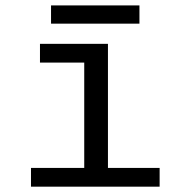

<svg xmlns="http://www.w3.org/2000/svg" viewBox="-20 -700 640 720"><path d="M96.2 0ZM171.4 -611.3V-679.7H502.9V-611.3ZM129.9 -465.3V-535.6H384.8V-70.3H578.6V0H96.2V-70.3H295.9V-465.3Z"/></svg>

Font: Oxygen Mono
Style: Regular
Weight: 400
Designer: Vernon Adams
Foundry: Vernon Adams
Version: Version 0.201; ttfautohint (v0.8) -r 50 -G 200 -x